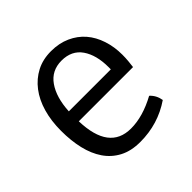

<svg xmlns="http://www.w3.org/2000/svg" viewBox="-137 -634 776 776"><g transform="rotate(-45 251.5 -245.5)"><path d="M440 -223H130Q135 -53 259 -53Q327 -53 404 -95Q426 -75 431 -44Q349 12 247 12Q195 12 158 -7.5Q121 -27 97.5 -61.5Q74 -96 63 -143Q52 -190 52 -246Q52 -303 65.5 -350Q79 -397 105 -431Q131 -465 167.5 -484Q204 -503 251 -503Q297 -503 333.5 -486.5Q370 -470 394.5 -441.5Q419 -413 432 -373.5Q445 -334 445 -289Q445 -271 443.5 -254.5Q442 -238 440 -223ZM130 -280H370V-293Q370 -362 341 -404Q312 -446 254 -446Q197 -446 165.5 -401Q134 -356 130 -280Z"/></g></svg>

Font: Signika
Style: Light
Weight: 300
Designer: Anna Giedrys
Foundry: Anna Giedrys
Version: Version 1.001